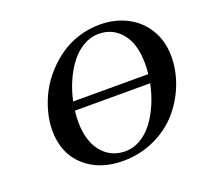

<svg xmlns="http://www.w3.org/2000/svg" viewBox="-117 -796 1007 945"><g transform="rotate(-20 386.5 -323.0)"><path d="M375 12.2Q251.5 12.2 174.3 -57.9Q97.2 -127.9 97.2 -247.1Q97.2 -295.4 110.6 -345.2Q124 -395 147.9 -440.4Q171.9 -485.8 208 -525.6Q244.1 -565.4 286.9 -595Q329.6 -624.5 383.1 -641.4Q436.5 -658.2 493.2 -658.2Q571.8 -658.2 635.3 -626Q698.7 -593.8 735.8 -532.5Q772.9 -471.2 772.9 -391.1Q772.9 -316.4 744.6 -244.4Q716.3 -172.4 666 -115.2Q615.7 -58.1 539.6 -22.9Q463.4 12.2 375 12.2ZM636.2 -347.2Q639.2 -375 639.2 -401.9Q639.2 -504.9 593 -561Q546.9 -617.2 473.1 -617.2Q431.2 -617.2 392.6 -594.7Q354 -572.3 325 -534.2Q295.9 -496.1 274.9 -448.2Q253.9 -400.4 242.7 -347.2ZM629.4 -301.8H235.4Q231.9 -274.9 231.9 -245.1Q231.9 -143.6 278.8 -86.2Q325.7 -28.8 401.9 -28.8Q443.8 -28.8 481.9 -51.3Q520 -73.7 548.6 -112.1Q577.1 -150.4 597.9 -199Q618.7 -247.6 629.4 -301.8Z"/></g></svg>

Font: Linux Libertine G
Style: Semibold Italic
Weight: 600
Italic angle: -11.5°
Designer: Philipp H. Poll
Foundry: Philipp H. Poll
Version: Version 5.1.1